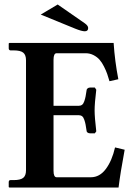

<svg xmlns="http://www.w3.org/2000/svg" viewBox="-20 -838 602 858"><path d="M237.8 -817.9 358.9 -733.9Q374 -723.1 374 -712.9Q374 -698.2 358.9 -698.2Q345.2 -698.2 315.9 -710L162.1 -772.9ZM22 0 19 -2V-23.9Q19 -33.2 26.9 -33.2H41Q71.3 -33.2 83.7 -43.2Q96.2 -53.2 96.2 -77.1V-568.8Q96.2 -592.8 83.7 -602.8Q71.3 -612.8 41 -612.8H26.9Q23.9 -612.8 21.5 -615.2Q19 -617.7 19 -621.1V-644L22 -646H487.8Q493.2 -564.5 508.8 -483.9L469.2 -475.1Q463.9 -493.7 459 -507.8Q454.1 -522 444.8 -540.5Q435.5 -559.1 425 -571Q414.6 -583 398.2 -591.6Q381.8 -600.1 362.8 -600.1H232.9Q219.2 -600.1 219.2 -570.8V-365.2H332Q340.8 -365.2 346.9 -369.9Q353 -374.5 356.9 -386.2Q360.8 -397.9 362.5 -407.2Q364.3 -416.5 367.2 -436Q367.2 -439.5 371.6 -443.1Q376 -446.8 382.8 -446.8H403.8L410.2 -437Q402.8 -376.5 402.8 -344.2Q402.8 -314.9 410.2 -251L403.8 -242.2H382.8Q376 -242.2 371.6 -245.4Q367.2 -248.5 367.2 -252Q364.3 -271.5 362.5 -281Q360.8 -290.5 356.9 -302.2Q353 -314 346.9 -318.6Q340.8 -323.2 332 -323.2H219.2V-75.2Q219.2 -45.9 232.9 -45.9H386.2Q425.3 -45.9 452.9 -82.8Q480.5 -119.6 494.1 -179.2L537.1 -168.9Q517.6 -64 509.8 0Z"/></svg>

Font: Linux Libertine G
Style: Semibold
Weight: 600
Designer: Philipp H. Poll
Foundry: Philipp H. Poll
Version: Version 5.1.1